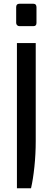

<svg xmlns="http://www.w3.org/2000/svg" viewBox="-20 -764 280 1021"><path d="M66 -642V-726Q66 -744 83 -744H158Q166 -744 170 -739Q174 -734 174 -726V-642Q174 -625 158 -625H83Q76 -625 71 -630Q66 -635 66 -642ZM70 -535H170V-13Q170 55 163 122.5Q156 190 145 237H70Z"/></svg>

Font: Exo Medium
Style: Regular
Weight: 500
Designer: Natanael Gama
Foundry: Natanael Gama
Version: Version 1.500; ttfautohint (v1.6)